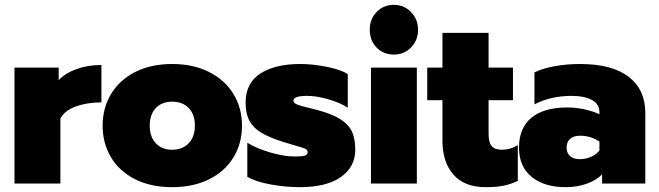

<svg xmlns="http://www.w3.org/2000/svg" viewBox="-20 -760 2727 795"><path d="M40 -480H223V-428Q250 -457 297 -474Q344 -491 400 -491V-336Q340 -336 293.5 -319Q247 -302 230 -269V0H40Z M405 -240Q405 -313 440 -371Q475 -429 540 -462Q605 -495 693 -495Q780 -495 845.5 -462Q911 -429 946.5 -371Q982 -313 982 -240Q982 -166 946.5 -108Q911 -50 845.5 -17.5Q780 15 693 15Q605 15 540 -17.5Q475 -50 440 -108Q405 -166 405 -240ZM787 -240Q787 -286 761.5 -312.5Q736 -339 693 -339Q650 -339 625 -312.5Q600 -286 600 -240Q600 -194 625 -167Q650 -140 693 -140Q736 -140 761.5 -167Q787 -194 787 -240Z M1004 -28V-169Q1043 -145 1099.5 -128.5Q1156 -112 1201 -112Q1229 -112 1241.5 -115.5Q1254 -119 1254 -130Q1254 -140 1242 -145Q1230 -150 1197 -159L1154 -172Q1096 -190 1062 -210.5Q1028 -231 1012.5 -260.5Q997 -290 997 -335Q997 -416 1058 -455.5Q1119 -495 1224 -495Q1274 -495 1332.5 -483.5Q1391 -472 1420 -453V-314Q1390 -334 1341 -348.5Q1292 -363 1251 -363Q1195 -363 1195 -343Q1195 -334 1208.5 -328Q1222 -322 1256 -314L1296 -304Q1358 -287 1391.5 -265Q1425 -243 1438 -213.5Q1451 -184 1451 -140Q1451 -69 1391.5 -27Q1332 15 1221 15Q1164 15 1102 4Q1040 -7 1004 -28Z M1511 -637Q1511 -681 1539.5 -710.5Q1568 -740 1611 -740Q1653 -740 1682 -710Q1711 -680 1711 -637Q1711 -593 1682 -563.5Q1653 -534 1611 -534Q1568 -534 1539.5 -563Q1511 -592 1511 -637ZM1516 -480H1706V0H1516Z M1812 -178V-345H1749V-480H1812V-624H2003V-480H2104V-345H2003V-207Q2003 -171 2015.5 -155.5Q2028 -140 2059 -140Q2093 -140 2124 -159V-11Q2097 2 2067 8.5Q2037 15 1991 15Q1903 15 1857.5 -37Q1812 -89 1812 -178Z M2129 -149Q2129 -230 2180.5 -272.5Q2232 -315 2329 -315Q2365 -315 2401 -307Q2437 -299 2462 -287V-296Q2462 -329 2431 -346Q2400 -363 2345 -363Q2262 -363 2193 -328V-460Q2224 -476 2274.5 -485.5Q2325 -495 2382 -495Q2514 -495 2583 -442Q2652 -389 2652 -292V0H2473V-38Q2450 -14 2410 0.5Q2370 15 2322 15Q2234 15 2181.5 -27.5Q2129 -70 2129 -149ZM2462 -137V-174Q2426 -198 2382 -198Q2355 -198 2340.5 -185Q2326 -172 2326 -149Q2326 -127 2340 -114Q2354 -101 2381 -101Q2406 -101 2428 -111Q2450 -121 2462 -137Z"/></svg>

Font: Readiness ExtraBold
Style: Regular
Weight: 800
Designer: Katatrad Team
Foundry: CadsonDemak
Version: Version 1.00;January 16, 2020;FontCreator 12.0.0.2550 64-bit